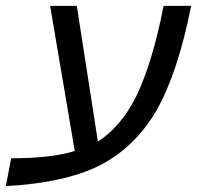

<svg xmlns="http://www.w3.org/2000/svg" viewBox="-53 -619 672 655"><path d="M118 -599H209L281 -136Q361 -187 414 -295Q440 -350 463 -425.5Q486 -501 505 -599H599Q554 -370 480 -241Q407 -116 286 -54Q167 5 -33 16L-15 -79Q123 -79 202 -104Z"/></svg>

Font: Libra Sans Modern
Style: Italic
Weight: 400
Italic angle: -12°
Foundry: Stefan Peev, Context Ltd
Version: Version 1.000